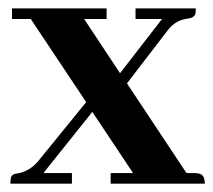

<svg xmlns="http://www.w3.org/2000/svg" viewBox="-20 -440 511 460"><path d="M4.9 0H152.3V-25.4H84L201.2 -171.9L298.8 -25.4H245.1V0H470.7Q470.7 -22.5 455.1 -24.4Q451.2 -25.4 446.3 -25.4H426.8L284.2 -240.2L380.9 -366.2Q400.4 -392.6 430.7 -395.5Q445.3 -397.5 448.2 -407.2Q449.2 -413.1 449.2 -419.9H304.7V-394.5H368.2L267.6 -264.6L181.6 -394.5H235.4V-419.9H8.8V-394.5H53.7L186.5 -195.3L71.3 -53.7Q50.8 -29.3 21.5 -24.4Q7.8 -23.4 5.9 -12.7Q4.9 -6.8 4.9 0Z"/></svg>

Font: Abhaya Libre ExtraBold
Style: Regular
Weight: 800
Designer: Pushpananda Ekanayake, Sol Matas, Pathum Egodawatta
Foundry: Mooniak
Version: Version 1.050 ; ttfautohint (v1.6)